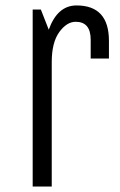

<svg xmlns="http://www.w3.org/2000/svg" viewBox="-20 -685 440 705"><path d="M170 0H100V-650H130L159 -576Q191 -665 261 -665Q380 -665 380 -535V-470H313V-539Q313 -605 258 -605Q225 -605 197.5 -567Q170 -529 170 -457Z"/></svg>

Font: Unica One
Style: Regular
Weight: 400
Designer: Eduardo Rodriguez Tunni
Foundry: Eduardo Rodriguez Tunni
Version: Version 1.001